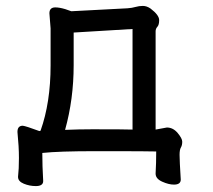

<svg xmlns="http://www.w3.org/2000/svg" viewBox="-20 -512 719 649"><path d="M200 -73Q246 -75 292 -75Q403 -75 428 -74V-414L229 -402V-292Q229 -177 200 -73ZM101 117Q80 117 60.5 109Q41 101 41 86V85Q44 60 44 22Q44 -16 39 -66Q39 -87 57 -87Q67 -86 113 -69L117 -70Q151 -165 151 -291V-416L147 -467Q147 -487 167 -487Q181 -487 201 -481L221 -474L411 -484Q426 -485 438 -488.5Q450 -492 463 -492Q476 -492 489 -483Q518 -461 518 -444Q518 -428 512 -421.5Q506 -415 506 -406V-74L544 -81Q565 -81 580.5 -62.5Q596 -44 596 -33Q596 -21 591.5 -13.5Q587 -6 587 11Q587 31 591 95Q591 112 568 112Q550 112 528 102Q506 92 506 75V74Q508 40 508 0Q496 -1 303 -1Q179 -1 123 5Q123 49 126 100Q126 117 101 117Z"/></svg>

Font: ToneOZ-Pinyin-WenKai-Medium
Style: Medium
Weight: 700
Designer: Fontworks Inc.
Foundry: ToneOZ
Version: Version 0.240331